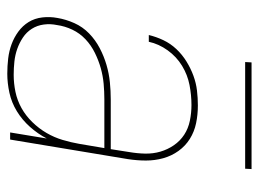

<svg xmlns="http://www.w3.org/2000/svg" viewBox="-114 -606 727 540"><g transform="rotate(90 250.0 -335.5)"><path d="M187 8Q165 8 144 5.5Q123 3 104 -4Q85 -11 68.5 -23Q52 -35 41.5 -52Q31 -69 28.5 -90.5Q26 -112 30 -133Q34 -157 44.5 -180.5Q55 -204 73.5 -222Q92 -240 115 -252Q138 -264 162 -271Q186 -278 210.5 -280.5Q235 -283 259 -283H399L407 -334Q411 -357 411.5 -379.5Q412 -402 406 -422.5Q400 -443 388 -460.5Q376 -478 358.5 -489.5Q341 -501 319 -505.5Q297 -510 275 -510Q247 -510 218.5 -504.5Q190 -499 164.5 -483.5Q139 -468 121 -443Q103 -418 97 -390H78Q83 -411 92.5 -431Q102 -451 117.5 -467.5Q133 -484 152.5 -496Q172 -508 192.5 -515.5Q213 -523 234 -525.5Q255 -528 276 -528Q302 -528 326 -523Q350 -518 370 -505.5Q390 -493 404 -473.5Q418 -454 424.5 -430.5Q431 -407 431 -382Q431 -357 427 -331L372 0H352L369 -103Q356 -78 336.5 -56Q317 -34 292.5 -19Q268 -4 240.5 2Q213 8 187 8ZM190 -10Q214 -10 238 -15Q262 -20 283.5 -32Q305 -44 323 -62.5Q341 -81 353.5 -102.5Q366 -124 373 -147.5Q380 -171 384 -194L396 -265H259Q237 -265 215 -263Q193 -261 171.5 -255Q150 -249 128.5 -238.5Q107 -228 90 -212Q73 -196 63 -175Q53 -154 50 -132Q46 -113 48.5 -94.5Q51 -76 60.5 -61Q70 -46 85 -36Q100 -26 117 -20Q134 -14 152.5 -12Q171 -10 190 -10ZM154 -661 155 -679H455L454 -661Z"/></g></svg>

Font: Iosevka Thin Oblique
Style: Regular
Weight: 100
Italic angle: -9°
Monospace: yes
Designer: Belleve Invis
Foundry: Belleve Invis
Version: Version 32.5.0; ttfautohint (v1.8.4)